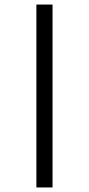

<svg xmlns="http://www.w3.org/2000/svg" viewBox="-20 -772 392 844"><path d="M211 -752V52H140V-752Z"/></svg>

Font: Pathway Extreme Condensed
Style: Regular
Weight: 400
Width: 3
Version: Version 1.001;gftools[0.9.26]